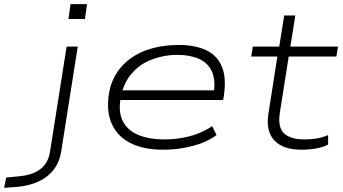

<svg xmlns="http://www.w3.org/2000/svg" viewBox="-172 -718 1662 931"><path d="M160 -626 170 -698H250L240 -626ZM-152 193 -142 143 -82 137Q-19 132 20.5 104.5Q60 77 70 21L151 -492H205L125 15Q119 54 102 84Q85 114 57.5 136Q30 158 -7 171Q-44 184 -88 188Z M619 8Q519 8 453.5 -28Q388 -64 364 -132.5Q340 -201 363 -296Q384 -365 432 -410.5Q480 -456 547.5 -478Q615 -500 694 -500Q775 -500 828 -474.5Q881 -449 903.5 -396Q926 -343 914 -257L910 -233H389L396 -280H894L863 -258Q875 -327 856 -370Q837 -413 793 -432.5Q749 -452 688 -452Q624 -452 565.5 -430Q507 -408 467 -362Q427 -316 414 -247L413 -242Q401 -175 423.5 -130.5Q446 -86 498 -64Q550 -42 627 -42Q684 -42 742.5 -56Q801 -70 857 -106L878 -63Q831 -28 761.5 -10Q692 8 619 8Z M1288 8Q1232 8 1193 -11.5Q1154 -31 1137.5 -69.5Q1121 -108 1129 -163L1173 -444H1046L1054 -492H1182L1206 -643H1260L1236 -492H1467L1459 -444H1228L1185 -172Q1174 -101 1205 -71.5Q1236 -42 1304 -42Q1333 -42 1361 -46Q1389 -50 1419 -63V-17Q1395 -4 1360 2Q1325 8 1288 8Z"/></svg>

Font: Nunito Sans 7pt Expanded ExtraLight
Style: Italic
Weight: 250
Width: 7
Italic angle: -9°
Designer: Vernon Adams
Foundry: Vernon Adams
Version: Version 3.101;gftools[0.9.27]